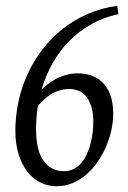

<svg xmlns="http://www.w3.org/2000/svg" viewBox="-20 -630 442 665"><path d="M220.2 -321.8Q191.9 -321.8 165.5 -308.6Q139.2 -295.4 111.3 -263.2Q107.9 -242.7 106.4 -222.7Q105 -202.6 105 -182.1Q105 -108.9 130.9 -73Q156.7 -37.1 201.2 -37.1Q220.7 -37.1 236.1 -45.2Q251.5 -53.2 262.7 -66.9Q273.9 -80.6 281.7 -98.1Q289.6 -115.7 294.2 -134.3Q298.8 -152.8 301 -171.6Q303.2 -190.4 303.2 -206.1Q303.2 -240.7 295.7 -263.2Q288.1 -285.6 276.1 -298.6Q264.2 -311.5 249.5 -316.7Q234.9 -321.8 220.2 -321.8ZM390.1 -581.1Q337.4 -569.8 294.4 -545.2Q251.5 -520.5 218 -486.1Q184.6 -451.7 161.1 -409.2Q137.7 -366.7 124 -319.8Q157.7 -351.6 189 -363.8Q220.2 -376 246.1 -376Q308.6 -376 340.3 -338.9Q372.1 -301.8 372.1 -235.8Q372.1 -209.5 366 -180.4Q359.9 -151.4 347.9 -123.5Q335.9 -95.7 318.8 -70.6Q301.8 -45.4 280 -26.4Q258.3 -7.3 231.9 3.9Q205.6 15.1 175.8 15.1Q144 15.1 117.9 1.2Q91.8 -12.7 73 -37.8Q54.2 -63 43.7 -98.1Q33.2 -133.3 33.2 -175.8Q33.2 -228.5 44.2 -279.1Q55.2 -329.6 76.4 -375.2Q97.7 -420.9 128.2 -460.4Q158.7 -500 198 -530.8Q237.3 -561.5 284.7 -582Q332 -602.5 386.2 -609.9Z"/></svg>

Font: Gentium Plus Phon
Style: Italic
Weight: 400
Italic angle: -8°
Designer: J. Victor Gaultney, Annie Olsen, Iska Routamaa, Becca Hirsbrunner
Foundry: SIL International
Version: Version 5.000